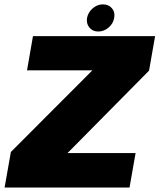

<svg xmlns="http://www.w3.org/2000/svg" viewBox="-48 -836 711 856"><path d="M-27.5 0H529.5L556.5 -153.5H253L616.5 -521L643.5 -675H99L72.5 -522.5H364L0.5 -158.5ZM390 -695.5Q415.5 -695.5 436.2 -713.2Q457 -731 461 -756Q466 -781.5 451.2 -799Q436.5 -816.5 411 -816.5Q386 -816.5 365.5 -799Q345 -781.5 340 -756Q336 -731 350.5 -713.2Q365 -695.5 390 -695.5Z"/></svg>

Font: Anybody UltraCondensed Thin Black
Style: Italic
Weight: 900
Italic angle: -10°
Version: Version 1.111